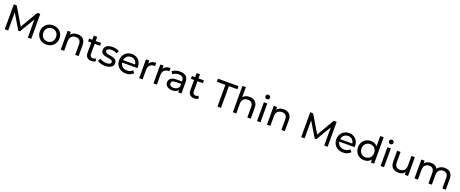

<svg xmlns="http://www.w3.org/2000/svg" viewBox="224 -2916 12160 5080"><g transform="rotate(20 6304.0 -375.5)"><path d="M105 0V-700H187L501 -171H457L767 -700H849L850 0H754L753 -549H776L500 -85H454L176 -549H201V0Z M1273 6Q1193 6 1131 -29Q1069 -64 1033 -125.5Q997 -187 997 -265Q997 -344 1033 -405Q1069 -466 1131 -500.5Q1193 -535 1273 -535Q1352 -535 1414.5 -500.5Q1477 -466 1512.5 -405.5Q1548 -345 1548 -265Q1548 -186 1512.5 -125Q1477 -64 1414.5 -29Q1352 6 1273 6ZM1273 -78Q1324 -78 1364.5 -101Q1405 -124 1428 -166.5Q1451 -209 1451 -265Q1451 -322 1428 -363.5Q1405 -405 1364.5 -428Q1324 -451 1273 -451Q1222 -451 1182 -428Q1142 -405 1118 -363.5Q1094 -322 1094 -265Q1094 -209 1118 -166.5Q1142 -124 1182 -101Q1222 -78 1273 -78Z M1681 0V-530H1773V-387L1758 -425Q1784 -477 1838 -506Q1892 -535 1964 -535Q2029 -535 2078.5 -510Q2128 -485 2156 -434Q2184 -383 2184 -305V0H2088V-294Q2088 -371 2050.5 -410Q2013 -449 1945 -449Q1894 -449 1856 -429Q1818 -409 1797.5 -370Q1777 -331 1777 -273V0Z M2544 6Q2464 6 2420 -37Q2376 -80 2376 -160V-646H2472V-164Q2472 -121 2493.5 -98Q2515 -75 2555 -75Q2600 -75 2630 -100L2660 -31Q2638 -12 2607.5 -3Q2577 6 2544 6ZM2286 -451V-530H2624V-451Z M2928 6Q2862 6 2802.5 -12Q2743 -30 2709 -56L2749 -132Q2783 -109 2833 -93Q2883 -77 2935 -77Q3002 -77 3031.5 -96Q3061 -115 3061 -149Q3061 -174 3043 -188Q3025 -202 2995.5 -209Q2966 -216 2930 -221.5Q2894 -227 2858 -235.5Q2822 -244 2792 -259.5Q2762 -275 2744 -302.5Q2726 -330 2726 -376Q2726 -424 2753 -460Q2780 -496 2829.5 -515.5Q2879 -535 2947 -535Q2999 -535 3052.5 -522.5Q3106 -510 3140 -487L3099 -411Q3063 -435 3024 -444Q2985 -453 2946 -453Q2883 -453 2852 -432.5Q2821 -412 2821 -380Q2821 -353 2839.5 -338.5Q2858 -324 2887.5 -316Q2917 -308 2953 -302.5Q2989 -297 3025 -288.5Q3061 -280 3090.5 -265Q3120 -250 3138.5 -223Q3157 -196 3157 -151Q3157 -103 3129 -68Q3101 -33 3050 -13.5Q2999 6 2928 6Z M3513 6Q3428 6 3363.5 -29Q3299 -64 3263.5 -125Q3228 -186 3228 -265Q3228 -344 3262.5 -405Q3297 -466 3357.5 -500.5Q3418 -535 3494 -535Q3571 -535 3630 -501Q3689 -467 3722.5 -405.5Q3756 -344 3756 -262Q3756 -256 3755.5 -248Q3755 -240 3754 -233H3303V-302H3704L3665 -278Q3666 -329 3644 -369Q3622 -409 3583.5 -431.5Q3545 -454 3494 -454Q3444 -454 3405 -431.5Q3366 -409 3344 -368.5Q3322 -328 3322 -276V-260Q3322 -207 3346.5 -165.5Q3371 -124 3415 -101Q3459 -78 3516 -78Q3563 -78 3601.5 -94Q3640 -110 3669 -142L3722 -80Q3686 -38 3632.5 -16Q3579 6 3513 6Z M3889 0V-530H3981V-386L3972 -422Q3994 -477 4046 -506Q4098 -535 4174 -535V-442Q4168 -443 4162.5 -443Q4157 -443 4152 -443Q4075 -443 4030 -397Q3985 -351 3985 -264V0Z M4292 0V-530H4384V-386L4375 -422Q4397 -477 4449 -506Q4501 -535 4577 -535V-442Q4571 -443 4565.5 -443Q4560 -443 4555 -443Q4478 -443 4433 -397Q4388 -351 4388 -264V0Z M4988 0V-112L4983 -133V-324Q4983 -385 4947.5 -418.5Q4912 -452 4841 -452Q4794 -452 4749 -436.5Q4704 -421 4673 -395L4633 -467Q4674 -500 4731.5 -517.5Q4789 -535 4852 -535Q4961 -535 5020 -482Q5079 -429 5079 -320V0ZM4814 6Q4755 6 4710.5 -14Q4666 -34 4642 -69.5Q4618 -105 4618 -150Q4618 -193 4638.5 -228Q4659 -263 4705.5 -284Q4752 -305 4831 -305H4999V-236H4835Q4763 -236 4738 -212Q4713 -188 4713 -154Q4713 -115 4744 -91.5Q4775 -68 4830 -68Q4884 -68 4924.5 -92Q4965 -116 4983 -162L5002 -96Q4983 -49 4935 -21.5Q4887 6 4814 6Z M5439 6Q5359 6 5315 -37Q5271 -80 5271 -160V-646H5367V-164Q5367 -121 5388.5 -98Q5410 -75 5450 -75Q5495 -75 5525 -100L5555 -31Q5533 -12 5502.5 -3Q5472 6 5439 6ZM5181 -451V-530H5519V-451Z M6093 0V-613H5853V-700H6432V-613H6192V0Z M6527 0V-742H6623V-387L6604 -425Q6630 -477 6684 -506Q6738 -535 6810 -535Q6875 -535 6924.5 -510Q6974 -485 7002 -434Q7030 -383 7030 -305V0H6934V-294Q6934 -371 6896.5 -410Q6859 -449 6791 -449Q6740 -449 6702 -429Q6664 -409 6643.5 -370Q6623 -331 6623 -273V0Z M7208 0V-530H7304V0ZM7256 -632Q7228 -632 7209.5 -650Q7191 -668 7191 -694Q7191 -721 7209.5 -739Q7228 -757 7256 -757Q7284 -757 7302.5 -739.5Q7321 -722 7321 -696Q7321 -669 7303 -650.5Q7285 -632 7256 -632Z M7487 0V-530H7579V-387L7564 -425Q7590 -477 7644 -506Q7698 -535 7770 -535Q7835 -535 7884.5 -510Q7934 -485 7962 -434Q7990 -383 7990 -305V0H7894V-294Q7894 -371 7856.5 -410Q7819 -449 7751 -449Q7700 -449 7662 -429Q7624 -409 7603.5 -370Q7583 -331 7583 -273V0Z M8451 0V-700H8533L8847 -171H8803L9113 -700H9195L9196 0H9100L9099 -549H9122L8846 -85H8800L8522 -549H8547V0Z M9628 6Q9543 6 9478.5 -29Q9414 -64 9378.5 -125Q9343 -186 9343 -265Q9343 -344 9377.5 -405Q9412 -466 9472.5 -500.5Q9533 -535 9609 -535Q9686 -535 9745 -501Q9804 -467 9837.5 -405.5Q9871 -344 9871 -262Q9871 -256 9870.5 -248Q9870 -240 9869 -233H9418V-302H9819L9780 -278Q9781 -329 9759 -369Q9737 -409 9698.5 -431.5Q9660 -454 9609 -454Q9559 -454 9520 -431.5Q9481 -409 9459 -368.5Q9437 -328 9437 -276V-260Q9437 -207 9461.5 -165.5Q9486 -124 9530 -101Q9574 -78 9631 -78Q9678 -78 9716.5 -94Q9755 -110 9784 -142L9837 -80Q9801 -38 9747.5 -16Q9694 6 9628 6Z M10223 6Q10146 6 10085.5 -28Q10025 -62 9990 -123Q9955 -184 9955 -265Q9955 -346 9990 -406.5Q10025 -467 10085.5 -501Q10146 -535 10223 -535Q10290 -535 10344 -505Q10398 -475 10430.5 -415Q10463 -355 10463 -265Q10463 -175 10431.5 -115Q10400 -55 10346 -24.5Q10292 6 10223 6ZM10231 -78Q10281 -78 10321.5 -101Q10362 -124 10385.5 -166.5Q10409 -209 10409 -265Q10409 -322 10385.5 -363.5Q10362 -405 10321.5 -428Q10281 -451 10231 -451Q10180 -451 10140 -428Q10100 -405 10076 -363.5Q10052 -322 10052 -265Q10052 -209 10076 -166.5Q10100 -124 10140 -101Q10180 -78 10231 -78ZM10412 0V-143L10418 -266L10408 -389V-742H10504V0Z M10686 0V-530H10782V0ZM10734 -632Q10706 -632 10687.5 -650Q10669 -668 10669 -694Q10669 -721 10687.5 -739Q10706 -757 10734 -757Q10762 -757 10780.5 -739.5Q10799 -722 10799 -696Q10799 -669 10781 -650.5Q10763 -632 10734 -632Z M11188 6Q11120 6 11068.5 -19Q11017 -44 10988.5 -95.5Q10960 -147 10960 -225V-530H11056V-236Q11056 -158 11093.5 -119Q11131 -80 11199 -80Q11249 -80 11286 -100.5Q11323 -121 11343 -160.5Q11363 -200 11363 -256V-530H11459V0H11368V-143L11383 -105Q11357 -52 11305 -23Q11253 6 11188 6Z M11642 0V-530H11734V-389L11719 -425Q11744 -477 11796 -506Q11848 -535 11917 -535Q11993 -535 12048 -497.5Q12103 -460 12120 -384L12081 -400Q12105 -461 12165 -498Q12225 -535 12305 -535Q12369 -535 12418 -510Q12467 -485 12494.5 -434Q12522 -383 12522 -305V0H12426V-294Q12426 -371 12390 -410Q12354 -449 12289 -449Q12241 -449 12205 -429Q12169 -409 12149.5 -370Q12130 -331 12130 -273V0H12034V-294Q12034 -371 11998.5 -410Q11963 -449 11897 -449Q11850 -449 11814 -429Q11778 -409 11758 -370Q11738 -331 11738 -273V0Z"/></g></svg>

Font: Montserrat Thin Medium
Style: Regular
Weight: 500
Version: Version 9.000